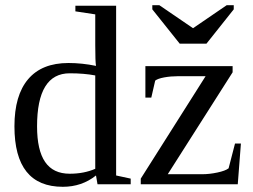

<svg xmlns="http://www.w3.org/2000/svg" viewBox="-20 -716 984 746"><path d="M353 -34.2Q297.9 9.8 224.1 9.8Q36.1 9.8 36.1 -225.1Q36.1 -345.7 89.4 -408.4Q142.6 -471.2 246.1 -471.2Q298.8 -471.2 353 -460Q350.1 -476.1 350.1 -541V-660.2L272.9 -671.9V-693.8H431.2V-34.2L487.8 -22V0H358.9ZM124 -225.1Q124 -132.3 155.3 -86.7Q186.5 -41 251 -41Q306.2 -41 350.1 -60.1V-422.9Q306.6 -431.2 251 -431.2Q124 -431.2 124 -225.1ZM526.9 0V-22L778.8 -419.9H670.9Q643.6 -419.9 618.2 -415.3Q592.8 -410.6 583 -402.8L567.9 -336.9H544.9V-459H883.8V-435.1L631.8 -39.1H766.1Q793.9 -39.1 824.7 -45.7Q855.5 -52.2 868.2 -62L893.1 -158.2H916L903.8 0ZM599.1 -695.8 730 -606.4 860.8 -695.8H888.2V-679.7L782.2 -546.4H678.2L571.8 -679.7V-695.8Z"/></svg>

Font: Liberation Serif
Style: Regular
Weight: 400
Designer: Steve Matteson
Foundry: Ascender Corporation
Version: Version 2.1.5